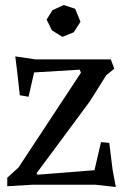

<svg xmlns="http://www.w3.org/2000/svg" viewBox="-20 -737 509 766"><path d="M130 -40 357 -58 383 -170 416 -167 429 -61 442 9 360 0H109L9 6V-28L54 -69L303 -447L298 -459L116 -448L94 -351L59 -357L49 -447L41 -512L122 -500H422L436 -463L404 -437L338 -332L126 -46ZM189 -696 234 -717 280 -702 301 -650 274 -608 229 -590 187 -616 166 -659Z"/></svg>

Font: Alike Angular
Style: Regular
Weight: 400
Designer: Sveta Sebyakina
Foundry: Cyreal (www.cyreal.org)
Version: Version 1.300; ttfautohint (v1.8.4.7-5d5b)